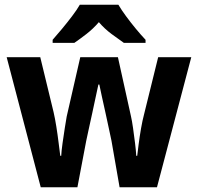

<svg xmlns="http://www.w3.org/2000/svg" viewBox="-20 -786 831 806"><path d="M448 -195Q445 -210 438 -242Q431 -274 423 -311.5Q415 -349 407.5 -381.5Q400 -414 397 -431H393Q389 -413 382 -380Q375 -347 367 -310Q359 -273 352 -241.5Q345 -210 342 -195L305 0H151L8 -546H149L205 -315Q211 -289 216.5 -254.5Q222 -220 226 -187Q230 -154 233 -132H237Q238 -152 242.5 -184.5Q247 -217 252 -248.5Q257 -280 260 -297L317 -546H475L530 -297Q534 -280 538.5 -248.5Q543 -217 547 -184.5Q551 -152 552 -132H556Q558 -149 562 -180.5Q566 -212 572 -246.5Q578 -281 585 -307L644 -546H783L639 0H482ZM477 -766Q490 -744 509.5 -717.5Q529 -691 550.5 -665Q572 -639 591 -619V-606H500Q477 -622 448 -643.5Q419 -665 395 -693Q371 -665 342.5 -643Q314 -621 292 -606H201V-619Q218 -638 240 -664.5Q262 -691 282.5 -718Q303 -745 315 -766Z"/></svg>

Font: Noto Sans Gujarati SemiCondensed
Style: Bold
Weight: 700
Width: 4
Designer: Jelle Bosma - Monotype Design Team, Universal Thirst
Foundry: Monotype Imaging Inc.
Version: Version 2.106; ttfautohint (v1.8.4.7-5d5b)